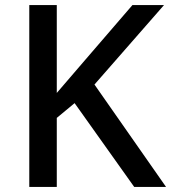

<svg xmlns="http://www.w3.org/2000/svg" viewBox="-20 -734 672 754"><path d="M632 0H507L273 -329L203 -271V0H95V-714H203V-369Q229 -399 255 -429.5Q281 -460 307 -490L500 -714H624L351 -402Z"/></svg>

Font: Noto Sans Sinhala Medium
Style: Regular
Weight: 500
Designer: Jelle Bosma - Monotype Design Team
Foundry: Monotype Imaging Inc.
Version: Version 2.006; ttfautohint (v1.8.4.7-5d5b)